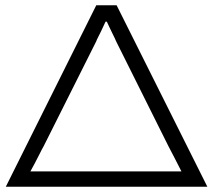

<svg xmlns="http://www.w3.org/2000/svg" viewBox="-20 -706 805 726"><path d="M2 0 344 -686H421L764 0ZM95 -58H666Q656 -78 641 -107Q626 -136 617 -153L419 -550Q415 -560 408 -573.5Q401 -587 395 -600.5Q389 -614 384 -624H379Q375 -615 370 -604.5Q365 -594 360 -583.5Q355 -573 350.5 -564.5Q346 -556 344 -550L145 -153Q138 -141 129.5 -123.5Q121 -106 111.5 -88.5Q102 -71 95 -58Z"/></svg>

Font: Archivo Expanded ExtraLight
Style: Regular
Weight: 250
Width: 7
Designer: Hector Gatti
Foundry: Omnibus-Type
Version: Version 2.001